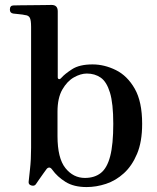

<svg xmlns="http://www.w3.org/2000/svg" viewBox="-20 -746 636 778"><path d="M331 12Q279 12 245.5 -9Q212 -30 192 -58Q185 -68 178.5 -67Q172 -66 168 -60Q165 -56 156 -43.5Q147 -31 138 -18Q129 -5 125 1Q119 9 107 5.5Q95 2 96 -9Q97 -21 101.5 -60Q106 -99 106 -147V-637Q106 -665 100.5 -674.5Q95 -684 81 -685Q74 -687 57.5 -688.5Q41 -690 34 -691Q20 -693 20 -707Q20 -724 35 -724Q38 -724 60 -724.5Q82 -725 109.5 -725Q137 -725 160 -725.5Q183 -726 189 -726Q214 -726 214 -700V-433Q214 -427 218.5 -425.5Q223 -424 229 -431Q242 -446 272 -465.5Q302 -485 355 -485Q403 -485 449.5 -462Q496 -439 526 -386.5Q556 -334 556 -244Q556 -172 535.5 -123Q515 -74 482 -44Q449 -14 409.5 -1Q370 12 331 12ZM324 -25Q363 -25 388.5 -45Q414 -65 426.5 -113Q439 -161 439 -244Q439 -327 425.5 -371Q412 -415 388 -431.5Q364 -448 332 -448Q307 -448 279.5 -432.5Q252 -417 232.5 -383Q213 -349 213 -293V-195Q213 -105 245 -65Q277 -25 324 -25Z"/></svg>

Font: Zen Antique Soft
Style: Regular
Weight: 400
Designer: Yoshimichi Ohira
Foundry: Positype
Version: Version 1.001